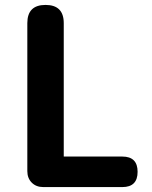

<svg xmlns="http://www.w3.org/2000/svg" viewBox="-20 -760 617 780"><path d="M156 0Q127 0 109 -18Q91 -36 91 -65V-666Q91 -740 165 -740Q239 -740 239 -666V-124H477Q539 -124 539 -62Q539 0 477 0H315Z"/></svg>

Font: GenSenRounded JP B
Style: Regular
Weight: 700
Version: Version 1.501;PS 1;hotconv 16.6.51;makeotf.lib2.5.65220